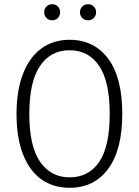

<svg xmlns="http://www.w3.org/2000/svg" viewBox="-20 -886 664 917"><path d="M564 -342Q564 -171 497 -80Q430 11 312 11Q236 11 179 -28.5Q122 -68 90.5 -147.5Q59 -227 59 -341Q59 -455 90.5 -535Q122 -615 179 -655.5Q236 -696 312 -696Q429 -696 496.5 -606Q564 -516 564 -342ZM120 -341Q120 -188 171.5 -113.5Q223 -39 312 -39Q404 -39 454 -113Q504 -187 504 -342Q504 -497 453.5 -571.5Q403 -646 312 -646Q222 -646 171 -571Q120 -496 120 -341ZM267 -828Q267 -811 256.5 -800Q246 -789 229 -789Q213 -789 202 -800Q191 -811 191 -828Q191 -844 202 -855Q213 -866 229 -866Q246 -866 256.5 -855Q267 -844 267 -828ZM439 -828Q439 -811 428 -800Q417 -789 401 -789Q384 -789 373 -800Q362 -811 362 -828Q362 -844 373 -855Q384 -866 401 -866Q417 -866 428 -855Q439 -844 439 -828Z"/></svg>

Font: Fira Sans Condensed Light
Style: Regular
Weight: 300
Width: 3
Designer: bBox Type GmbH & Carrois Corporate GbR & Edenspiekermann AG
Foundry: bBox Type GmbH & Carrois Corporate GbR & Edenspiekermann AG
Version: Version 4.301